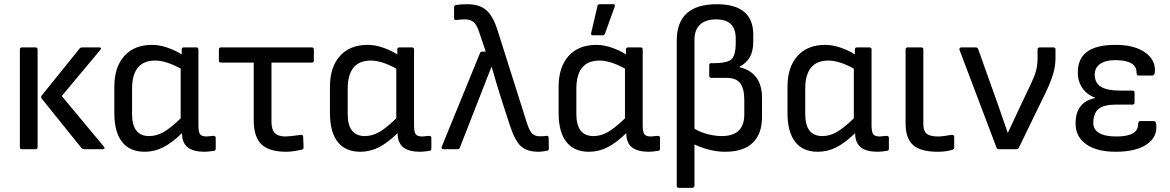

<svg xmlns="http://www.w3.org/2000/svg" viewBox="-20 -715 5608 920"><path d="M382.8 0Q376 0 371.1 -4.9L180.2 -242.2Q173.8 -250 180.2 -257.8L361.8 -482.9Q365.2 -487.8 374 -487.8H456.1Q461.9 -487.8 463.6 -484.6Q465.3 -481.4 460.9 -476.1L275.9 -254.9L478 -12.2Q482.4 -6.8 480.2 -3.4Q478 0 472.2 0ZM85 0Q75.2 0 75.2 -9.8V-478Q75.2 -487.8 85 -487.8H149.9Q160.2 -487.8 160.2 -478V-9.8Q160.2 0 149.9 0Z M672.9 12.2Q602.1 12.2 564.9 -34.9Q527.8 -82 527.8 -173.8V-298.8Q527.8 -393.6 575.7 -446.8Q623.5 -500 709 -500Q744.6 -500 784.2 -486.1Q823.7 -472.2 850.6 -454.1V-478Q850.6 -487.8 860.8 -487.8H920.9Q930.7 -487.8 930.7 -478V-116.2Q930.7 -82 939 -71.5Q947.3 -61 970.7 -61Q974.6 -61 985.8 -62.5Q997.1 -64 1002.9 -64Q1013.7 -64 1013.7 -54.2V-2Q1013.7 6.3 1004.9 7.8Q975.1 12.2 960 12.2Q905.8 12.2 878.9 -9.3Q852.1 -30.8 852.1 -77.1Q803.7 -30.3 761.7 -9Q719.7 12.2 672.9 12.2ZM612.8 -168.9Q612.8 -63 694.8 -63Q729.5 -63 762.7 -81.5Q795.9 -100.1 845.7 -147.9V-386.2Q775.4 -424.8 723.6 -424.8Q612.8 -424.8 612.8 -289.1Z M1351.6 12.2Q1270 12.2 1232.9 -23.2Q1195.8 -58.6 1195.8 -139.2V-415H1038.6Q1028.8 -415 1028.8 -424.8V-478Q1028.8 -487.8 1038.6 -487.8H1473.6Q1483.9 -487.8 1483.9 -478V-424.8Q1483.9 -415 1473.6 -415H1280.8V-131.8Q1280.8 -94.2 1296.9 -77.6Q1313 -61 1347.7 -61Q1365.7 -61 1421.9 -68.8Q1432.6 -70.3 1432.6 -60.1L1434.6 -8.8Q1434.6 0.5 1425.8 2Q1381.8 12.2 1351.6 12.2Z M1706.1 12.2Q1635.3 12.2 1598.1 -34.9Q1561 -82 1561 -173.8V-298.8Q1561 -393.6 1608.9 -446.8Q1656.7 -500 1742.2 -500Q1777.8 -500 1817.4 -486.1Q1856.9 -472.2 1883.8 -454.1V-478Q1883.8 -487.8 1894 -487.8H1954.1Q1963.9 -487.8 1963.9 -478V-116.2Q1963.9 -82 1972.2 -71.5Q1980.5 -61 2003.9 -61Q2007.8 -61 2019 -62.5Q2030.3 -64 2036.1 -64Q2046.9 -64 2046.9 -54.2V-2Q2046.9 6.3 2038.1 7.8Q2008.3 12.2 1993.2 12.2Q1939 12.2 1912.1 -9.3Q1885.3 -30.8 1885.3 -77.1Q1836.9 -30.3 1794.9 -9Q1752.9 12.2 1706.1 12.2ZM1646 -168.9Q1646 -63 1728 -63Q1762.7 -63 1795.9 -81.5Q1829.1 -100.1 1878.9 -147.9V-386.2Q1808.6 -424.8 1756.8 -424.8Q1646 -424.8 1646 -289.1Z M2562 12.2Q2503.9 12.2 2474.9 -15.4Q2445.8 -43 2420.9 -121.1L2388.7 -220.2Q2364.3 -294.4 2335.9 -395H2335Q2328.1 -376 2266.6 -220.2L2183.6 -7.8Q2181.2 0 2172.9 0H2104Q2098.6 0 2096.7 -3.7Q2094.7 -7.3 2096.7 -12.2L2279.8 -460Q2282.2 -467.8 2291 -467.8H2307.6L2274.9 -564Q2263.2 -599.1 2247.6 -610.6Q2231.9 -622.1 2207 -622.1Q2188.5 -622.1 2167 -619.1Q2155.8 -617.7 2155.8 -627.9V-680.2Q2155.8 -689.5 2165 -690.9Q2186.5 -694.8 2218.8 -694.8Q2275.9 -694.8 2308.8 -667.5Q2341.8 -640.1 2363.8 -570.8L2505.9 -122.1Q2517.6 -86.9 2530.8 -74.5Q2543.9 -62 2565.9 -62Q2584.5 -62 2597.7 -64Q2608.9 -65.4 2608.9 -55.2L2609.9 -2.9Q2609.9 6.3 2599.6 7.8Q2572.3 12.2 2562 12.2Z M2819.8 -545.9Q2810.5 -545.9 2812.5 -556.2L2842.8 -686Q2844.2 -694.8 2853.5 -694.8H2918.9Q2928.7 -694.8 2925.8 -684.1L2878.9 -554.2Q2876 -545.9 2867.7 -545.9ZM2801.8 12.2Q2731 12.2 2693.8 -34.9Q2656.7 -82 2656.7 -173.8V-298.8Q2656.7 -393.6 2704.6 -446.8Q2752.4 -500 2837.9 -500Q2873.5 -500 2913.1 -486.1Q2952.6 -472.2 2979.5 -454.1V-478Q2979.5 -487.8 2989.7 -487.8H3049.8Q3059.6 -487.8 3059.6 -478V-116.2Q3059.6 -82 3067.9 -71.5Q3076.2 -61 3099.6 -61Q3103.5 -61 3114.7 -62.5Q3126 -64 3131.8 -64Q3142.6 -64 3142.6 -54.2V-2Q3142.6 6.3 3133.8 7.8Q3104 12.2 3088.9 12.2Q3034.7 12.2 3007.8 -9.3Q2981 -30.8 2981 -77.1Q2932.6 -30.3 2890.6 -9Q2848.6 12.2 2801.8 12.2ZM2741.7 -168.9Q2741.7 -63 2823.7 -63Q2858.4 -63 2891.6 -81.5Q2924.8 -100.1 2974.6 -147.9V-386.2Q2904.3 -424.8 2852.5 -424.8Q2741.7 -424.8 2741.7 -289.1Z M3232.4 185.1Q3222.7 185.1 3222.7 174.8V-520Q3222.7 -694.8 3414.6 -694.8Q3589.4 -694.8 3589.4 -548.8V-517.1Q3589.4 -468.8 3572.5 -440.4Q3555.7 -412.1 3523.4 -395V-393.1Q3631.3 -367.2 3631.3 -246.1V-154.8Q3631.3 -73.7 3586.9 -30.8Q3542.5 12.2 3454.6 12.2Q3383.8 12.2 3307.6 -22.9V174.8Q3307.6 179.2 3304.7 182.1Q3301.8 185.1 3297.4 185.1ZM3307.6 -523.9V-98.1Q3335.4 -81.5 3370.6 -72.3Q3405.8 -63 3438.5 -63Q3546.4 -63 3546.4 -167V-233.9Q3546.4 -292.5 3526.1 -317.1Q3505.9 -341.8 3463.4 -341.8H3388.7Q3384.3 -341.8 3381.3 -344.7Q3378.4 -347.7 3378.4 -352.1V-401.9Q3378.4 -412.1 3386.2 -412.1H3394.5Q3463.9 -412.1 3484.6 -430.4Q3505.4 -448.7 3505.4 -511.2V-528.8Q3505.4 -576.7 3482.2 -599.4Q3459 -622.1 3411.6 -622.1Q3360.8 -622.1 3334.2 -596.9Q3307.6 -571.8 3307.6 -523.9Z M3898.4 12.2Q3827.6 12.2 3790.5 -34.9Q3753.4 -82 3753.4 -173.8V-298.8Q3753.4 -393.6 3801.3 -446.8Q3849.1 -500 3934.6 -500Q3970.2 -500 4009.8 -486.1Q4049.3 -472.2 4076.2 -454.1V-478Q4076.2 -487.8 4086.4 -487.8H4146.5Q4156.2 -487.8 4156.2 -478V-116.2Q4156.2 -82 4164.6 -71.5Q4172.9 -61 4196.3 -61Q4200.2 -61 4211.4 -62.5Q4222.7 -64 4228.5 -64Q4239.3 -64 4239.3 -54.2V-2Q4239.3 6.3 4230.5 7.8Q4200.7 12.2 4185.5 12.2Q4131.3 12.2 4104.5 -9.3Q4077.6 -30.8 4077.6 -77.1Q4029.3 -30.3 3987.3 -9Q3945.3 12.2 3898.4 12.2ZM3838.4 -168.9Q3838.4 -63 3920.4 -63Q3955.1 -63 3988.3 -81.5Q4021.5 -100.1 4071.3 -147.9V-386.2Q4001 -424.8 3949.2 -424.8Q3838.4 -424.8 3838.4 -289.1Z M4473.1 12.2Q4391.6 12.2 4355.5 -19.8Q4319.3 -51.8 4319.3 -123V-478Q4319.3 -487.8 4329.1 -487.8H4394Q4404.3 -487.8 4404.3 -478V-119.1Q4404.3 -87.4 4420.4 -74.2Q4436.5 -61 4475.1 -61Q4496.1 -61 4540 -68.8Q4545.4 -69.8 4548.8 -66.9Q4552.2 -64 4552.2 -59.1V-6.8Q4552.2 0 4543 2.9Q4512.7 12.2 4473.1 12.2Z M4765.6 0Q4757.3 0 4754.9 -7.8L4577.6 -476.1Q4576.2 -481.4 4578.6 -484.6Q4581.1 -487.8 4585.9 -487.8H4654.8Q4664.6 -487.8 4667 -480L4766.6 -200.2Q4797.4 -113.3 4808.6 -79.1H4809.6Q4827.6 -119.1 4865.7 -199.2L4918.9 -311Q4936 -346.7 4943.8 -374Q4951.7 -401.4 4951.7 -435.1V-478Q4951.7 -487.8 4961.9 -487.8H5027.8Q5037.6 -487.8 5037.6 -478V-438Q5037.6 -398.9 5026.1 -360.4Q5014.6 -321.8 4990.7 -272L4861.8 -6.8Q4858.9 0 4849.6 0Z M5325.7 12.2Q5235.8 12.2 5184.8 -23.7Q5133.8 -59.6 5133.8 -123Q5133.8 -226.1 5227.5 -245.1V-247.1Q5189.5 -260.3 5167 -292.2Q5144.5 -324.2 5144.5 -367.2Q5144.5 -434.6 5189.2 -467.3Q5233.9 -500 5325.7 -500Q5415.5 -500 5466.8 -463.9Q5518.1 -427.7 5513.7 -370.1Q5512.2 -353 5500.5 -353H5434.6Q5425.8 -353 5425.8 -368.2Q5425.8 -426.8 5323.7 -426.8Q5277.8 -426.8 5251.7 -408.9Q5225.6 -391.1 5225.6 -356.9Q5225.6 -317.9 5255.4 -299.3Q5285.2 -280.8 5348.6 -280.8H5406.7Q5416.5 -280.8 5416.5 -271V-224.1Q5416.5 -213.9 5406.7 -213.9H5329.6Q5269 -213.9 5243.9 -192.9Q5218.8 -171.9 5218.8 -126Q5218.8 -94.2 5246.8 -77.6Q5274.9 -61 5329.6 -61Q5433.6 -61 5433.6 -120.1Q5433.6 -134.8 5442.9 -134.8H5508.8Q5519 -134.8 5520.5 -117.2Q5526.4 -58.6 5474.9 -23.2Q5423.3 12.2 5325.7 12.2Z"/></svg>

Font: Sofia Sans
Style: Regular
Weight: 400
Designer: Botio Nikoltchev, Ani Petrova
Foundry: lettersoup
Version: Version 4.100